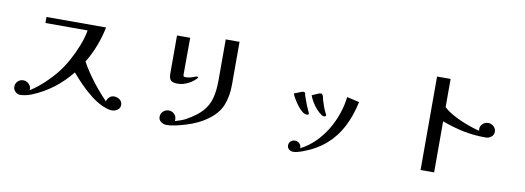

<svg xmlns="http://www.w3.org/2000/svg" viewBox="-60 -1089 4121 1507"><g transform="rotate(10 2000.0 -335.0)"><path d="M920 -74Q920 -48 899.5 -33.5Q879 -19 855 -19Q837 -19 817 -25.5Q797 -32 780 -39Q731 -61 684 -98Q637 -135 594.5 -178.5Q552 -222 518 -262Q488 -225 454.5 -191.5Q421 -158 383 -129Q352 -105 306.5 -78Q261 -51 212.5 -32.5Q164 -14 124 -14Q102 -14 85.5 -31Q69 -48 69 -70Q69 -96 87.5 -113.5Q106 -131 131 -131Q158 -131 177 -110.5Q196 -90 193 -63Q249 -99 300 -146.5Q351 -194 392 -245Q430 -292 464 -353.5Q498 -415 523.5 -480Q549 -545 559 -604H223V-652H698Q682 -575 654 -501.5Q626 -428 585 -361Q608 -318 644 -266Q680 -214 721 -165Q762 -116 797 -81Q802 -101 817.5 -115.5Q833 -130 855 -130Q879 -130 899.5 -115Q920 -100 920 -74Z M1749 -382Q1749 -287 1719.5 -215Q1690 -143 1610 -87Q1575 -62 1535 -43.5Q1495 -25 1453 -12Q1418 -1 1375.5 9Q1333 19 1296 19Q1273 19 1253 4.5Q1233 -10 1233 -35Q1233 -61 1252 -78.5Q1271 -96 1296 -96Q1322 -96 1340 -78.5Q1358 -61 1358 -35Q1358 -32 1357.5 -28.5Q1357 -25 1357 -22Q1382 -29 1406 -38Q1430 -47 1452 -60Q1526 -102 1566.5 -148Q1607 -194 1623 -254Q1639 -314 1639 -397V-723H1749ZM1479 -390Q1453 -358 1410.5 -336.5Q1368 -315 1327 -315Q1288 -315 1272.5 -330Q1257 -345 1257 -384V-687H1362L1361 -398Q1361 -385 1363.5 -380.5Q1366 -376 1379 -376Q1402 -376 1423.5 -382.5Q1445 -389 1466 -397Q1470 -397 1474 -395.5Q1478 -394 1479 -390Z M2383 -262Q2383 -256 2377.5 -254Q2372 -252 2367 -252Q2349 -252 2329 -268.5Q2309 -285 2290.5 -310Q2272 -335 2258 -359Q2244 -383 2239 -398Q2248 -401 2262.5 -407Q2277 -413 2291 -418.5Q2305 -424 2311 -424Q2322 -424 2326 -416Q2327 -414 2327 -411Q2327 -404 2329.5 -397.5Q2332 -391 2334 -385Q2344 -355 2355.5 -326Q2367 -297 2381 -268Q2383 -264 2383 -262ZM2755 -420Q2731 -308 2685.5 -219.5Q2640 -131 2565.5 -66Q2491 -1 2381 39Q2365 44 2347 49Q2329 54 2312 54Q2293 54 2279 42Q2265 30 2265 11Q2265 -9 2279 -22Q2293 -35 2312 -35Q2333 -35 2349 -20Q2365 -5 2362 17Q2424 -14 2475 -64Q2526 -114 2564 -176.5Q2602 -239 2625.5 -307.5Q2649 -376 2656 -443ZM2518 -273Q2518 -266 2512.5 -264Q2507 -262 2502 -262Q2493 -262 2485 -268Q2463 -282 2441.5 -305.5Q2420 -329 2404 -356.5Q2388 -384 2379 -408Q2393 -413 2415 -424Q2437 -435 2450 -435Q2456 -435 2461.5 -427Q2467 -419 2468 -414Q2470 -408 2471 -402Q2472 -396 2473 -390Q2481 -363 2491 -336Q2501 -309 2514 -284Q2516 -281 2517 -278.5Q2518 -276 2518 -273Z M3845 -375Q3845 -350 3825.5 -334.5Q3806 -319 3783 -319Q3686 -319 3603.5 -336Q3521 -353 3431 -386V21H3323V-724H3431V-499Q3455 -476 3491 -454.5Q3527 -433 3568 -415Q3609 -397 3649 -383.5Q3689 -370 3722 -362Q3720 -370 3720 -375Q3720 -401 3739 -418Q3758 -435 3783 -435Q3807 -435 3826 -417.5Q3845 -400 3845 -375Z"/></g></svg>

Font: Kaisei Decol Medium
Style: Regular
Weight: 500
Designer: Font-Kai, 金井和夫
Foundry: KAZUO KANAI
Version: Version 5.003